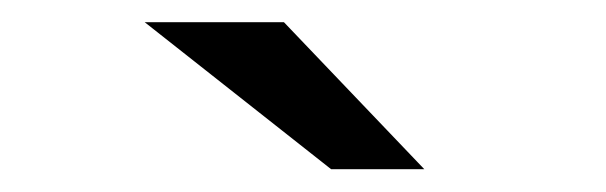

<svg xmlns="http://www.w3.org/2000/svg" viewBox="-20 -805 540 171"><path d="M232.9 -785.2 357.9 -654.3H274.9L108.9 -785.2Z"/></svg>

Font: BIZ UDGothic
Style: Regular
Weight: 400
Monospace: yes
Designer: TypeBank Co., Ltd.
Foundry: Morisawa Inc.
Version: Version 1.05